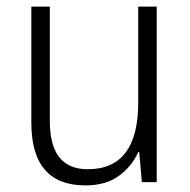

<svg xmlns="http://www.w3.org/2000/svg" viewBox="-20 -552 576 582"><path d="M455 -532V0H410L402 -91H399Q380 -48 340.5 -19Q301 10 239 10Q75 10 75 -180V-532H131V-187Q131 -111 160 -75Q189 -39 246 -39Q399 -39 399 -241V-532Z"/></svg>

Font: Noto Sans Lao Looped SemiCondensed Light
Style: Regular
Weight: 300
Width: 4
Designer: Mark Frömberg, Ben Mitchell
Foundry: The Fontpad Ltd
Version: Version 1.002; ttfautohint (v1.8.4.7-5d5b)